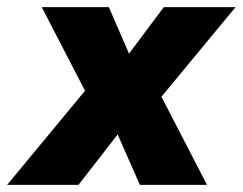

<svg xmlns="http://www.w3.org/2000/svg" viewBox="-77 -518 680 538"><path d="M-57 0 188 -296 189 -210 40 -498H228L297 -339H263L382 -498H583L344 -209L349 -298L503 0H315L240 -170H275L143 0Z"/></svg>

Font: Nunito Sans 10pt SemiCondensed Black
Style: Italic
Weight: 900
Width: 4
Italic angle: -9°
Designer: Vernon Adams
Foundry: Vernon Adams
Version: Version 3.101;gftools[0.9.27]